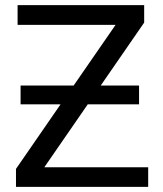

<svg xmlns="http://www.w3.org/2000/svg" viewBox="-20 -731 639 751"><path d="M48.8 -633.8V-710.9H543.9V-642.6L374 -396.5H523.9V-322.8H323.2L153.3 -76.7H559.6V0H42.5V-70.3L216.8 -322.8H60.5V-396.5H268.1L432.1 -633.8Z"/></svg>

Font: LXGW WenKai Screen R
Style: Regular
Weight: 400
Designer: Fontworks Inc.
Version: Version 1.235;May 31, 2022